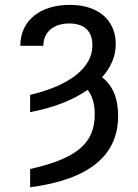

<svg xmlns="http://www.w3.org/2000/svg" viewBox="-20 -573 580 806"><path d="M106.5 -174.7Q169.4 -189.6 218.2 -210.9Q267 -232.2 300.2 -258.7Q333.5 -285.2 350.7 -316.4Q367.9 -347.7 367.9 -382.8Q367.9 -427.6 343 -451Q318.2 -474.4 270.6 -474.4Q245.7 -474.4 225.7 -467.9Q205.6 -461.3 191.4 -449Q177.2 -436.8 169.6 -419.4Q161.9 -402 161.9 -380.7H65.3Q65.3 -420.1 80.1 -451.9Q94.8 -483.7 122 -506Q149.1 -528.4 187.7 -540.5Q226.2 -552.6 274.1 -552.6Q318.2 -552.6 353.7 -541Q389.2 -529.5 414.1 -508.2Q438.9 -486.9 452.4 -456.3Q465.9 -425.8 465.9 -387.8Q465.9 -349.8 451.2 -314.8Q436.4 -279.8 408.4 -248.6Q475.9 -196.7 475.9 -86.6Q475.9 164.8 106.5 213.1V136.4Q179 120.4 230.5 99.6Q282 78.8 314.8 51.3Q347.7 23.8 362.7 -11.7Q377.8 -47.2 377.8 -92.3Q377.8 -125 370.2 -151.3Q362.6 -177.6 348 -195.7Q301.8 -163.7 241.1 -139.9Q180.4 -116.1 106.5 -102.3Z"/></svg>

Font: Fast_Sans-Dotted
Style: Regular
Weight: 400
Version: Version 3.018